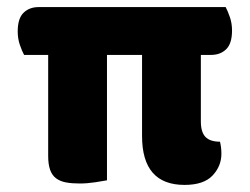

<svg xmlns="http://www.w3.org/2000/svg" viewBox="-20 -510 705 542"><path d="M48 -355Q42 -366 36 -383.5Q30 -401 30 -421Q30 -458 46.5 -474Q63 -490 89 -490H617Q623 -479 629 -461.5Q635 -444 635 -424Q635 -387 618.5 -371Q602 -355 576 -355H547V-167Q547 -137 560 -123.5Q573 -110 601 -110Q605 -94 605 -76Q605 -41 580 -14.5Q555 12 501 12Q381 12 381 -126V-355H282V-1Q272 1 249 4.5Q226 8 205 8Q183 8 166.5 5Q150 2 138.5 -6.5Q127 -15 121.5 -30.5Q116 -46 116 -70V-355Z"/></svg>

Font: Baloo Da
Style: Regular
Weight: 400
Designer: Noopur Datye and Ek Type
Foundry: Ek Type
Version: Version 1.443;PS 1.000;hotconv 16.6.51;makeotf.lib2.5.65220;